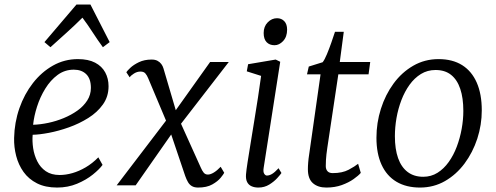

<svg xmlns="http://www.w3.org/2000/svg" viewBox="-20 -834 2232 864"><path d="M441.5 -92Q427.5 -72.5 397.8 -48.5Q368 -24.5 326.8 -7.2Q285.5 10 237 10Q184 10 146.5 -9Q109 -28 86 -60.2Q63 -92.5 52.8 -132.2Q42.5 -172 43.5 -213Q45 -283 67.2 -346.8Q89.5 -410.5 128.2 -460.2Q167 -510 218.5 -539Q270 -568 330.5 -568Q377.5 -568 408 -552Q438.5 -536 453.5 -508.2Q468.5 -480.5 468.5 -446Q468.5 -399.5 443.2 -364Q418 -328.5 377.2 -303Q336.5 -277.5 290 -261Q243.5 -244.5 200 -236.2Q156.5 -228 127 -227.5Q124.5 -198.5 129.2 -167Q134 -135.5 147.8 -108Q161.5 -80.5 186.2 -63.5Q211 -46.5 248.5 -46.5Q276 -46.5 305.8 -55Q335.5 -63.5 365.5 -81Q395.5 -98.5 422.5 -126ZM312 -520.5Q271.5 -520.5 239.2 -496.8Q207 -473 183.8 -435.2Q160.5 -397.5 146.8 -354.5Q133 -311.5 129 -272.5Q161 -273.5 196.8 -281Q232.5 -288.5 266.5 -302.5Q300.5 -316.5 328.2 -336.2Q356 -356 372.5 -381.8Q389 -407.5 389 -438.5Q389 -479.5 368.2 -500Q347.5 -520.5 312 -520.5ZM207 -621.5 180 -644.5 324 -813.5H387L473.5 -644.5L443 -621.5Q418.5 -655 397.2 -688Q376 -721 351 -754.5Q317.5 -721 280.8 -688Q244 -655 207 -621.5Z M871.5 10Q854.5 10 843.5 3.5Q832.5 -3 825.8 -14.8Q819 -26.5 813.5 -42L738.5 -264L771.5 -259L590.5 0H505L749.5 -320.5L741.5 -257L647 -481.5Q641.5 -495 634.2 -503.5Q627 -512 612 -512Q597 -512 583 -503.2Q569 -494.5 563.5 -486L548.5 -509Q552 -515 566.5 -528.8Q581 -542.5 605.2 -554.2Q629.5 -566 662.5 -566Q678 -566 688.5 -560.5Q699 -555 705.8 -546Q712.5 -537 715.5 -526.5L781.5 -302.5L749.5 -308L925.5 -555H1009.5L772 -248L779.5 -310.5L883.5 -80Q889.5 -66 896.5 -57.2Q903.5 -48.5 915.5 -48.5Q927 -48.5 942 -57.5Q957 -66.5 973 -83.5L989 -56.5Q986 -50 973 -34Q960 -18 935.2 -4Q910.5 10 871.5 10Z M1142.5 10Q1125.5 10 1112.2 4.2Q1099 -1.5 1092.2 -14.5Q1085.5 -27.5 1087 -49Q1088.5 -68 1094.2 -104.8Q1100 -141.5 1107.8 -189.5Q1115.5 -237.5 1124.2 -290.5Q1133 -343.5 1141 -395.8Q1149 -448 1155 -492.5L1090.5 -513L1096.5 -545L1220.5 -566L1241 -556L1166.5 -79Q1163.5 -61 1168.8 -52.5Q1174 -44 1181 -44Q1192 -44 1204.2 -51.2Q1216.5 -58.5 1233.5 -77L1246.5 -55.5Q1242 -48.5 1227.8 -32.8Q1213.5 -17 1191.8 -3.5Q1170 10 1142.5 10ZM1215.5 -630.5Q1193 -630.5 1179.8 -644.2Q1166.5 -658 1166.5 -685.5Q1166.5 -715 1184.8 -733.5Q1203 -752 1226.5 -752Q1246.5 -752 1259.2 -738.8Q1272 -725.5 1272 -700.5Q1272 -668.5 1254.2 -649.5Q1236.5 -630.5 1215.5 -630.5Z M1453 -169.5Q1450.5 -152.5 1449 -139.5Q1447.5 -126.5 1446.8 -114.2Q1446 -102 1446 -86.5Q1446 -72 1453.8 -63.5Q1461.5 -55 1477 -55Q1520.5 -55 1549 -70.2Q1577.5 -85.5 1591.5 -97L1603.5 -56Q1593 -43.5 1571 -28Q1549 -12.5 1518 -1.2Q1487 10 1448.5 10Q1410.5 10 1388 -9.8Q1365.5 -29.5 1365.5 -72.5Q1365.5 -79 1365.8 -86.5Q1366 -94 1366.8 -102.5Q1367.5 -111 1368.5 -119.8Q1369.5 -128.5 1371 -137.5L1422.5 -499.5H1361.5L1369.5 -534.5L1432 -554Q1441 -565.5 1451.2 -590.2Q1461.5 -615 1471.2 -642.8Q1481 -670.5 1487.5 -691H1527L1509 -555H1646L1638.5 -499.5H1502.5Z M1953.5 -568Q2016.5 -568 2059.8 -540.8Q2103 -513.5 2125.5 -462Q2148 -410.5 2148 -337.5Q2148 -272 2127.8 -210Q2107.5 -148 2070.5 -98.2Q2033.5 -48.5 1982.5 -19.2Q1931.5 10 1870 10Q1808 10 1764 -16.2Q1720 -42.5 1697 -92.8Q1674 -143 1674 -214Q1674 -281 1694 -344.2Q1714 -407.5 1751 -458Q1788 -508.5 1839.5 -538.2Q1891 -568 1953.5 -568ZM1940 -519Q1903.5 -519 1874.2 -501Q1845 -483 1823 -452.5Q1801 -422 1786.2 -383.2Q1771.5 -344.5 1764.2 -302.8Q1757 -261 1757 -221Q1757 -163 1771.5 -122.2Q1786 -81.5 1814.5 -60Q1843 -38.5 1884.5 -38.5Q1920 -38.5 1948.8 -56.5Q1977.5 -74.5 1999.2 -105Q2021 -135.5 2035.5 -174Q2050 -212.5 2057.5 -254Q2065 -295.5 2065 -335Q2065 -393 2051.2 -434Q2037.5 -475 2010 -497Q1982.5 -519 1940 -519Z"/></svg>

Font: Merriweather Light 18pt Light
Style: Italic
Weight: 300
Italic angle: -7.8°
Version: Version 2.101